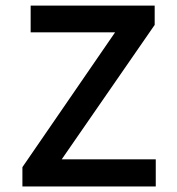

<svg xmlns="http://www.w3.org/2000/svg" viewBox="-20 -674 640 694"><path d="M61 0V-69.8L396 -557.1H90.8V-653.8H539.1V-584L203.1 -98.1H543V0Z"/></svg>

Font: SourceCodePro-Semibold
Style: Regular
Weight: 600
Monospace: yes
Designer: Paul D. Hunt
Foundry: Adobe Systems Incorporated
Version: Version 1.009;PS 1.000;hotconv 1.0.70;makeotf.lib2.5.5900